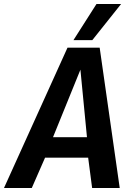

<svg xmlns="http://www.w3.org/2000/svg" viewBox="-55 -947 675 967"><path d="M-35 0 285 -707H447L548 0H409L389 -153H172L105 0ZM212 -256H383L350 -596ZM315 -745 431 -927H555L410 -745Z"/></svg>

Font: Georama SemiBold
Style: Italic
Weight: 600
Italic angle: -9°
Designer: Jean-Baptiste Levee
Foundry: Production Type
Version: Version 1.000